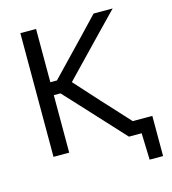

<svg xmlns="http://www.w3.org/2000/svg" viewBox="-124 -815 959 1069"><g transform="rotate(-15 355.0 -280.0)"><path d="M92.5 0V-713H183V-406H221L338.5 -528.5Q379.5 -571.5 420.5 -614Q461 -656.5 514.5 -713H624.5Q569.5 -656 517 -602Q464.5 -548 413 -494L299 -375.5L426 -235Q459 -199.5 497 -158Q534.5 -116.5 570 -78H683V153.5H605.5L600.5 0H527.5Q479.5 -51.5 438 -97Q396.5 -142 357 -185L221.5 -331.5H183V0Z"/></g></svg>

Font: Heraclito
Style: Regular
Weight: 400
Designer: Kostas Bartsokas (font) & Cristiano Sobral (main changes)
Foundry: Kostas Bartsokas (font) & Cristiano Sobral (main changes)
Version: Version 1.00;July 8, 2020;FontCreator 13.0.0.2655 64-bit